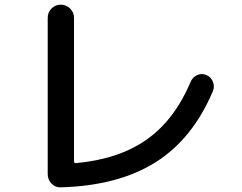

<svg xmlns="http://www.w3.org/2000/svg" viewBox="-20 -770 1040 825"><path d="M241 35Q218 36 201.5 19Q185 2 185 -22V-694Q185 -717 201.5 -733.5Q218 -750 241 -750Q264 -750 281 -733.5Q298 -717 298 -694V-77Q298 -69 306 -69Q491 -86 610.5 -170.5Q730 -255 799 -418Q807 -438 826.5 -447Q846 -456 866 -448Q886 -440 894.5 -419.5Q903 -399 895 -379Q808 -173 648 -72.5Q488 28 241 35Z"/></svg>

Font: Rounded Mplus 1c Medium
Style: Regular
Weight: 500
Version: Version 1.059.20150529